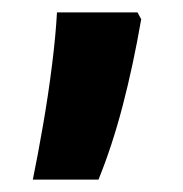

<svg xmlns="http://www.w3.org/2000/svg" viewBox="-20 -154 295 310"><path d="M208 -123Q195 -48 178 17Q161 82 139 136H33Q41 97 49.5 48Q58 -1 64 -49Q70 -97 72 -134H202Z"/></svg>

Font: Noto Sans Lao UI ExtCond
Style: Bold
Weight: 700
Width: 2
Designer: Monotype Design Team
Foundry: Monotype Imaging Inc.
Version: Version 2.000; ttfautohint (v1.8.4.7-5d5b)